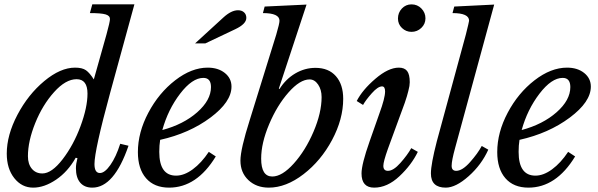

<svg xmlns="http://www.w3.org/2000/svg" viewBox="-20 -850 2741 880"><path d="M468 -692Q484 -750 484 -763Q484 -778 464 -784Q444 -790 392 -790L403 -830H596L485 -425Q413 -161 413 -98Q413 -57 438 -57Q460 -57 486 -94Q512 -131 531 -191L569 -182Q503 10 403 10Q367 10 347.5 -13Q328 -36 328 -79Q328 -99 335 -125L327 -127Q291 -63 237 -26.5Q183 10 132 10Q80 10 45.5 -33.5Q11 -77 11 -146Q11 -231 60 -324Q109 -417 183 -478.5Q257 -540 324 -540Q357 -540 374 -528Q391 -516 410 -486ZM108 -134Q108 -98 126 -76.5Q144 -55 174 -55Q217 -55 267 -120Q317 -185 349 -271.5Q381 -358 381 -421Q381 -487 331 -487Q281 -487 228 -428Q175 -369 141.5 -286Q108 -203 108 -134Z M969 -133Q882 10 755 10Q687 10 649.5 -33Q612 -76 612 -153Q612 -243 660 -333.5Q708 -424 783 -482Q858 -540 932 -540Q980 -540 1010.5 -515.5Q1041 -491 1041 -453Q1041 -383 944.5 -311Q848 -239 714 -209Q710 -184 710 -154Q710 -45 787 -45Q824 -45 863.5 -74Q903 -103 937 -154ZM912 -493Q861 -493 805.5 -420.5Q750 -348 724 -254Q821 -280 884 -335.5Q947 -391 947 -451Q947 -493 912 -493ZM921 -651H874L1004 -770Q1040 -803 1071 -803Q1088 -803 1098.5 -793.5Q1109 -784 1109 -768Q1109 -740 1058 -716Z M1385 -829 1258 -444 1261 -442Q1290 -488 1333.5 -513.5Q1377 -539 1426 -539Q1486 -539 1519.5 -501Q1553 -463 1553 -397Q1553 -304 1502 -208.5Q1451 -113 1371 -51.5Q1291 10 1212 10Q1155 10 1118.5 -24.5Q1082 -59 1082 -114Q1082 -166 1125 -301L1246 -691Q1261 -742 1261 -755Q1261 -790 1185 -790L1193 -820ZM1228 -41Q1273 -41 1326.5 -100.5Q1380 -160 1417 -246.5Q1454 -333 1454 -405Q1454 -439 1438 -462.5Q1422 -486 1399 -486Q1355 -486 1302.5 -426.5Q1250 -367 1213.5 -280.5Q1177 -194 1177 -123Q1177 -41 1228 -41Z M1719 -330Q1745 -401 1745 -431Q1745 -454 1731 -454Q1712 -454 1684 -422.5Q1656 -391 1644 -369L1615 -387Q1641 -438 1700.5 -489Q1760 -540 1808 -540Q1834 -540 1846 -524.5Q1858 -509 1858 -473Q1858 -465 1856.5 -455.5Q1855 -446 1851.5 -433Q1848 -420 1845 -409Q1842 -398 1835.5 -379.5Q1829 -361 1824 -348Q1819 -335 1810 -310Q1801 -285 1795 -269L1758 -168Q1737 -109 1737 -90Q1737 -67 1758 -67Q1783 -67 1815 -103Q1847 -139 1865 -171L1895 -154Q1866 -94 1810.5 -42Q1755 10 1695 10Q1637 10 1637 -55Q1637 -97 1674 -202ZM1866 -704Q1841 -704 1822.5 -721.5Q1804 -739 1804 -765Q1804 -792 1822 -811Q1840 -830 1866 -830Q1893 -830 1911.5 -811Q1930 -792 1930 -766Q1930 -740 1911 -722Q1892 -704 1866 -704Z M2115 -691Q2130 -751 2130 -755Q2130 -790 2054 -790L2062 -820L2245 -829L2066 -172Q2050 -114 2050 -90Q2050 -67 2071 -67Q2099 -67 2134.5 -107Q2170 -147 2188 -181L2218 -164Q2187 -95 2128 -42.5Q2069 10 2023 10Q1955 10 1955 -55Q1955 -97 1982 -202Z M2616 -133Q2529 10 2402 10Q2334 10 2296.5 -33Q2259 -76 2259 -153Q2259 -243 2307 -333.5Q2355 -424 2430 -482Q2505 -540 2579 -540Q2627 -540 2657.5 -515.5Q2688 -491 2688 -453Q2688 -383 2591.5 -311Q2495 -239 2361 -209Q2357 -184 2357 -154Q2357 -45 2434 -45Q2471 -45 2510.5 -74Q2550 -103 2584 -154ZM2559 -493Q2508 -493 2452.5 -420.5Q2397 -348 2371 -254Q2468 -280 2531 -335.5Q2594 -391 2594 -451Q2594 -493 2559 -493Z"/></svg>

Font: Libre Baskerville
Style: Italic
Weight: 400
Italic angle: -15°
Designer: Pablo Impallari, Rodrigo Fuenzalida
Foundry: Pablo Impallari, Rodrigo Fuenzalida
Version: Version 1.051;Glyphs 3.2.3 (3260)